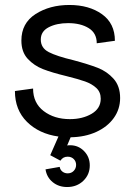

<svg xmlns="http://www.w3.org/2000/svg" viewBox="-20 -536 548 772"><path d="M163 145 220 135Q222 147 231 154Q240 161 252 161Q267 161 276.5 151Q286 141 286 127Q286 113 276.5 103.5Q267 94 252 94Q233 94 223 110L182 88L215 13Q137 2 88.5 -46Q40 -94 40 -170L113 -180Q113 -122 155.5 -89.5Q198 -57 261 -57Q312 -57 348.5 -78.5Q385 -100 385 -139Q385 -166 367 -182.5Q349 -199 322 -208.5Q295 -218 247 -230Q189 -244 153 -258Q117 -272 91.5 -299.5Q66 -327 66 -373Q66 -443 123 -479.5Q180 -516 259 -516Q338 -516 390 -479Q442 -442 442 -372L369 -362Q369 -403 336.5 -423Q304 -443 254 -443Q208 -443 176 -426.5Q144 -410 144 -377Q144 -343 176 -326.5Q208 -310 275 -294Q335 -278 372.5 -263.5Q410 -249 436.5 -219.5Q463 -190 463 -142Q463 -97 437.5 -61.5Q412 -26 367 -5.5Q322 15 264 16L250 49Q254 48 262 48Q295 48 318 71.5Q341 95 341 129Q341 166 315 191Q289 216 250 216Q216 216 192 196.5Q168 177 163 145Z"/></svg>

Font: MedMera Sans
Style: Regular
Weight: 400
Designer: Kasper Nordkvist
Foundry: UNCUT.wtf
Version: Version 1.300